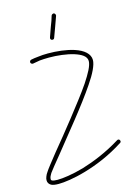

<svg xmlns="http://www.w3.org/2000/svg" viewBox="-124 -831 620 900"><g transform="rotate(-15 186.5 -381.0)"><path d="M184 -666C182 -660 184 -655 189 -653C195 -651 200 -653 202 -658C208 -673 214 -690 220 -707C226 -724 232 -741 238 -757C239 -762 236 -768 231 -770C226 -771 220 -768 218 -763C214 -748 208 -731 201 -714C195 -697 189 -680 184 -666ZM72 -588C67 -587 63 -581 64 -576C65 -571 71 -567 76 -568C86 -570 97 -572 110 -574C123 -575 137 -576 155 -576C194 -576 240 -571 275 -560C306 -550 331 -536 331 -512C331 -490 312 -456 285 -415C256 -372 217 -323 179 -274C141 -225 101 -177 70 -139C39 -100 16 -71 10 -61C5 -54 1 -47 -1 -41C-4 -34 -5 -28 -5 -23C-5 -12 0 -4 10 2C18 6 29 8 46 8C73 8 121 2 179 -15C237 -32 305 -59 373 -103C378 -105 379 -112 376 -116C374 -121 367 -122 363 -119C297 -78 230 -51 174 -34C118 -18 72 -12 46 -12C34 -12 25 -13 19 -16C16 -18 15 -20 15 -23C15 -26 16 -30 17 -34C19 -39 22 -44 26 -51C32 -60 55 -88 86 -126C117 -164 156 -213 195 -262C234 -311 272 -361 301 -404C332 -449 351 -488 351 -512C351 -542 324 -565 281 -579C244 -591 197 -596 155 -596C137 -596 121 -595 107 -593C94 -592 82 -590 72 -588Z"/></g></svg>

Font: Mistral SingleLine OTF-SVG Regular
Style: Regular
Weight: 300
Designer: François Chastanet, Élisa Garzelli, Anais Alves, Morgane Autin
Foundry: institut supérieur des arts et du design Toulouse / isdaT
Version: Version 1.000;hotconv 1.0.117;makeotfexe 2.5.65602 DEVELOPME